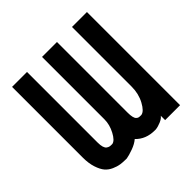

<svg xmlns="http://www.w3.org/2000/svg" viewBox="-139 -614 728 728"><g transform="rotate(-45 225.0 -250.0)"><path d="M140.1 -77.6Q155.3 -80.1 170.2 -108.2Q185.1 -136.2 185.1 -164.6V-499.5H265.1V-120.6Q265.1 -106 267.3 -96.7Q269.5 -87.4 273.7 -83.5Q277.8 -79.6 281.5 -78.6Q285.2 -77.6 291 -77.6H295.9Q312.5 -80.1 329.1 -110.8Q345.7 -141.6 345.7 -179.2V-499.5H425.8V0H345.7V-23.4Q339.8 -14.6 324.5 -8.1Q309.1 -1.5 295.9 0H291Q242.7 0 213.4 -30.8Q199.7 -18.6 176.5 -10.3Q153.3 -2 140.1 0H135.3Q119.1 0 106.2 -2Q93.3 -3.9 77.1 -11Q61 -18.1 50.3 -30.5Q39.6 -43 32 -66.2Q24.4 -89.4 24.4 -120.6V-499.5H104.5V-120.6Q104.5 -106 107.4 -96.4Q110.4 -86.9 115.7 -83.3Q121.1 -79.6 125.2 -78.6Q129.4 -77.6 135.3 -77.6Z"/></g></svg>

Font: Anka/Coder Narrow
Style: Bold
Weight: 700
Width: 3
Monospace: yes
Version: Version 001.100